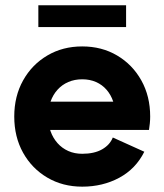

<svg xmlns="http://www.w3.org/2000/svg" viewBox="-20 -697 625 730"><path d="M85.5 -310.5V-203.1H406.2L508.4 -310.5ZM408.9 -174.2Q397.9 -146.2 368.2 -129.2Q338.5 -112.3 292.6 -112.3Q263.3 -112.3 239.6 -122.9Q215.8 -133.5 198.7 -152.8Q181.5 -172.1 172.3 -197.8Q163.1 -223.5 163.1 -253.9Q163.1 -285.1 172.3 -311Q181.5 -336.9 198.7 -355.9Q215.8 -374.9 239.7 -385.2Q263.6 -395.5 292.6 -395.5Q321.6 -395.5 345 -385.2Q368.5 -374.9 385 -355.9Q401.6 -336.9 410.4 -311Q419.1 -285.1 419.1 -253.9Q419.1 -240.1 414.6 -227.4Q410.1 -214.6 406.2 -203.1H546.5Q548.3 -215.5 549.7 -228.2Q551 -240.9 551 -253.9Q551 -331.2 517.3 -391.4Q483.6 -451.6 425.3 -486Q367 -520.5 292.6 -520.5Q218.4 -520.5 160 -486Q101.6 -451.6 67.9 -391.4Q34.2 -331.2 34.2 -253.9Q34.2 -176.6 67.7 -116.4Q101.3 -56.2 159.8 -21.8Q218.4 12.7 292.6 12.7Q370.6 12.7 433.5 -21.2Q496.4 -55.2 528.7 -120.1ZM125.8 -594.1H459.4V-677.1H125.8Z"/></svg>

Font: Giphurs SC
Style: Regular
Weight: 400
Version: Version 0.920